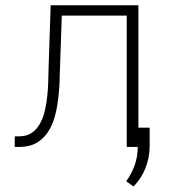

<svg xmlns="http://www.w3.org/2000/svg" viewBox="-20 -548 640 716"><path d="M496.1 -528.3H168.9L161.1 -291.5Q160.6 -271 159.9 -245.4Q159.2 -219.7 156.7 -193.4Q153.8 -165.5 148.2 -139.4Q142.6 -113.3 131.8 -92.3Q120.1 -68.4 100.8 -54.2Q81.5 -40 53.2 -39.6H35.2L34.7 0H53.2Q92.3 -0.5 118.7 -16.6Q145 -32.7 161.6 -60.1Q176.3 -83.5 184.6 -114Q192.9 -144.5 196.8 -178.2Q200.7 -207.5 201.9 -236.8Q203.1 -266.1 203.6 -291.5L210.4 -489.7H452.6V0H496.1ZM538.1 -2V-71.8H493.7V-1Q493.7 35.6 482.7 67.1Q471.7 98.6 450.7 127.9L478 147.5Q507.8 116.7 522.7 78.4Q537.6 40 538.1 -2Z"/></svg>

Font: Roboto Mono ExtraLight
Style: Regular
Weight: 250
Monospace: yes
Designer: Google
Version: Version 3.000